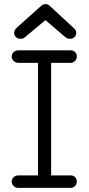

<svg xmlns="http://www.w3.org/2000/svg" viewBox="-20 -915 432 935"><path d="M79.1 -726.1Q66.9 -726.1 57.9 -734.1Q48.8 -742.2 48.8 -754.9Q48.8 -767.6 60.1 -778.8L180.2 -886.2Q190.4 -895 202.1 -895Q213.9 -895 224.1 -884.8L340.8 -776.9Q351.1 -768.1 351.1 -754.9Q351.1 -742.7 342.5 -734.4Q334 -726.1 321.8 -726.1Q308.1 -726.1 299.8 -732.9L201.2 -816.9L98.1 -731Q92.3 -726.1 79.1 -726.1ZM69.8 0Q56.2 0 46.6 -9Q37.1 -18.1 37.1 -30.8Q37.1 -43.5 46.6 -52.2Q56.2 -61 69.8 -61H165V-608.9H69.8Q56.2 -608.9 46.6 -618.2Q37.1 -627.4 37.1 -640.1Q37.1 -652.8 46.6 -661.4Q56.2 -669.9 69.8 -669.9H323.2Q336.9 -669.9 345.5 -661.4Q354 -652.8 354 -640.1Q354 -627 345.2 -617.9Q336.4 -608.9 323.2 -608.9H229V-61H323.2Q337.4 -61 345.7 -52.5Q354 -43.9 354 -30.8Q354 -17.6 345.2 -8.8Q336.4 0 323.2 0Z"/></svg>

Font: Comic Neue
Style: Regular
Weight: 400
Designer: Craig Rozynski
Foundry: Craig Rozynski
Version: Version 2.003;hotconv 1.0.109;makeotfexe 2.5.65596